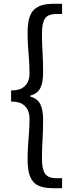

<svg xmlns="http://www.w3.org/2000/svg" viewBox="-20 -812 378 1002"><path d="M254 170Q210 170 181 157Q152 144 138 111.5Q124 79 124 22Q124 -19 126.5 -54Q129 -89 131.5 -123Q134 -157 134 -194Q134 -217 125.5 -236.5Q117 -256 97 -269Q77 -282 38 -282V-340Q77 -340 97 -353Q117 -366 125.5 -385.5Q134 -405 134 -426Q134 -464 131.5 -498Q129 -532 126.5 -567Q124 -602 124 -642Q124 -729 156.5 -760.5Q189 -792 254 -792H304V-739H275Q230 -739 214.5 -715Q199 -691 199 -637Q199 -586 202 -539Q205 -492 205 -434Q205 -380 190 -351.5Q175 -323 138 -313V-308Q175 -298 190 -269Q205 -240 205 -187Q205 -130 202 -82.5Q199 -35 199 16Q199 69 214.5 93.5Q230 118 275 118H304V170Z"/></svg>

Font: Noto Sans JP Thin
Style: Regular
Weight: 400
Version: Version 2.004-H2;hotconv 1.0.118;makeotfexe 2.5.65603